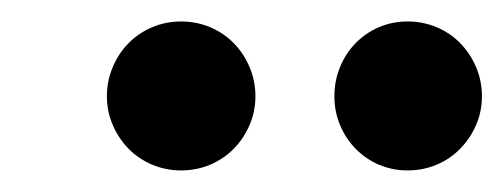

<svg xmlns="http://www.w3.org/2000/svg" viewBox="-20 -743 467 178"><path d="M216.8 -653.8Q216.8 -639.6 211.4 -627.2Q206.1 -614.7 196.8 -605.2Q187.5 -595.7 174.8 -590.3Q162.1 -585 147.9 -585Q133.8 -585 121.1 -590.3Q108.4 -595.7 99.1 -605.2Q89.8 -614.7 84.5 -627.2Q79.1 -639.6 79.1 -653.8Q79.1 -668 84.5 -680.7Q89.8 -693.4 99.1 -702.9Q108.4 -712.4 121.1 -717.8Q133.8 -723.1 147.9 -723.1Q162.1 -723.1 174.8 -717.8Q187.5 -712.4 196.8 -702.9Q206.1 -693.4 211.4 -680.7Q216.8 -668 216.8 -653.8ZM426.8 -653.8Q426.8 -639.6 421.4 -627.2Q416 -614.7 406.7 -605.2Q397.5 -595.7 384.8 -590.3Q372.1 -585 357.9 -585Q343.8 -585 331.3 -590.3Q318.8 -595.7 309.6 -605.2Q300.3 -614.7 295.2 -627.2Q290 -639.6 290 -653.8Q290 -668 295.2 -680.7Q300.3 -693.4 309.6 -702.9Q318.8 -712.4 331.3 -717.8Q343.8 -723.1 357.9 -723.1Q372.1 -723.1 384.8 -717.8Q397.5 -712.4 406.7 -702.9Q416 -693.4 421.4 -680.7Q426.8 -668 426.8 -653.8Z"/></svg>

Font: Charis SIL Cyr
Style: Bold Italic
Weight: 700
Italic angle: -11°
Foundry: SIL International
Version: Version 5.000